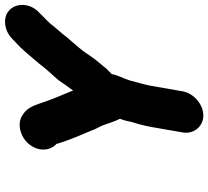

<svg xmlns="http://www.w3.org/2000/svg" viewBox="-53 -718 846 780"><g transform="rotate(-90 370.0 -328.0)"><path d="M291 75C336 75 381 36 389 -9L412 -141C414 -150 416 -160 419 -171L427 -201C429 -209 431 -216 433 -223C440 -248 455 -272 459 -297L468 -306C478 -315 485 -323 491 -331C507 -350 522 -368 536 -389C558 -424 585 -451 610 -481C624 -500 640 -517 655 -535C668 -554 689 -571 704 -587C769 -642 741 -739 662 -730C634 -727 612 -713 593 -692C558 -662 530 -625 500 -590C480 -563 455 -538 434 -513C421 -494 406 -472 392 -454C391 -457 389 -461 388 -465L364 -523C360 -532 357 -541 354 -549C337 -590 332 -634 296 -657C260 -685 204 -668 176 -635C141 -594 148 -545 176 -521V-519C178 -514 180 -507 183 -497C190 -475 197 -459 205 -438L229 -381C233 -370 237 -360 242 -352C256 -326 263 -291 277 -265V-262C274 -255 272 -248 270 -241L265 -219C259 -201 249 -163 245 -141L222 -9C214 36 246 75 291 75Z"/></g></svg>

Font: Blanket
Style: BlkObl
Weight: 900
Foundry: Cannot Into Space Fonts
Version: Version 0.9